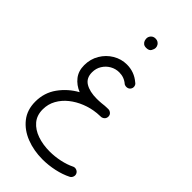

<svg xmlns="http://www.w3.org/2000/svg" viewBox="-335 -921 1319 1319"><g transform="rotate(45 324.5 -261.5)"><path d="M56.6 60.5Q56.6 -25.9 104.7 -92.8Q152.8 -159.7 226.6 -200.7Q177.2 -220.7 147.2 -259Q117.2 -297.4 117.2 -353.5Q117.2 -413.6 145.8 -461.4Q174.3 -509.3 221.2 -537.1Q268.1 -564.9 322.3 -564.9Q394 -564.9 448.2 -518.6Q460.9 -510.7 463.9 -495.6Q466.8 -480.5 458 -467.8Q450.2 -456.5 435.8 -453.6Q421.4 -450.7 407.2 -458Q371.6 -489.7 322.8 -489.7Q288.1 -489.7 257.8 -472.7Q227.5 -455.6 208.7 -425.5Q189.9 -395.5 189.9 -357.4Q189.9 -301.3 231.4 -276.4Q272.9 -251.5 341.8 -251.5Q351.6 -251.5 362.3 -252Q373 -252.4 384.8 -253.4Q415.5 -257.8 446.3 -257.8H446.8H448.2H449.2Q449.2 -257.8 449.2 -257.8Q458.5 -257.8 466.3 -252.9Q484.4 -243.2 484.9 -223.1V-221.7Q484.9 -221.7 484.9 -221.2V-220.7Q484.9 -220.7 484.9 -220.2Q484.4 -206.5 475.6 -196.8Q475.6 -196.8 475.1 -196.8Q474.6 -195.8 474.1 -195.3Q466.8 -188 456.5 -185.5Q456.5 -185.5 456.5 -185.5Q455.6 -185.1 454.1 -185.1Q454.1 -185.1 454.1 -185.1Q452.1 -184.6 449.7 -184.6Q441.9 -184.1 433.1 -183.8Q424.3 -183.6 411.6 -182.6Q409.7 -182.6 408.2 -182.1Q356.4 -176.8 306.9 -157Q257.3 -137.2 217.5 -105.5Q177.7 -73.7 154.1 -31.2Q130.4 11.2 130.4 62.5Q130.4 120.1 162.6 158Q194.8 195.8 249 214.6Q303.2 233.4 368.7 233.4Q418 233.4 468 222.7Q518.1 211.9 555.2 193.4Q568.4 186.5 583.3 191.4Q598.1 196.3 605 209.5Q611.8 222.7 606.9 237.3Q602.1 252 588.9 258.8Q543.9 281.7 486.3 294.2Q428.7 306.6 372.1 306.6Q287.6 306.6 215.6 278.6Q143.6 250.5 100.1 195.6Q56.6 140.6 56.6 60.5ZM289.6 -786.6Q289.6 -803.2 302 -816.7Q314.5 -830.1 335 -830.1Q349.1 -830.1 358.6 -824.2Q368.2 -818.4 373.5 -810.1Q380.9 -798.8 380.9 -786.1Q380.9 -772 371.3 -755.4Q361.8 -738.8 334.5 -738.8Q316.4 -738.8 306.6 -747.1Q296.9 -755.4 293 -766.1Q289.6 -778.3 289.6 -786.6Z"/></g></svg>

Font: Mikhak Regular
Style: Regular
Weight: 400
Designer: Amin Abedi
Version: Version 3.3